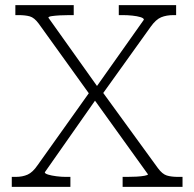

<svg xmlns="http://www.w3.org/2000/svg" viewBox="-20 -730 759 750"><path d="M40 -671V-710H268V-671H251Q233 -671 214 -670Q195 -669 182 -667Q169 -665 169 -661L364 -387L373 -381L597 -73Q614 -50 631.5 -44.5Q649 -39 677 -39H693V0H459V-39H476Q494 -39 513 -40Q532 -41 545 -43.5Q558 -46 558 -49L343 -348L336 -353L131 -638Q114 -661 96.5 -666Q79 -671 51 -671ZM26 0V-39H41Q68 -39 88 -48Q108 -57 127 -85L337 -380L359 -348L155 -57Q155 -52 168 -48Q181 -44 200.5 -41.5Q220 -39 238 -39H255V0ZM377 -358 351 -383 542 -653Q542 -659 529 -663Q516 -667 497 -669Q478 -671 459 -671H444V-710H668V-671H658Q630 -671 609.5 -662.5Q589 -654 569 -626Z"/></svg>

Font: Roboto Serif 20pt Thin
Style: Regular
Weight: 250
Version: Version 1.008